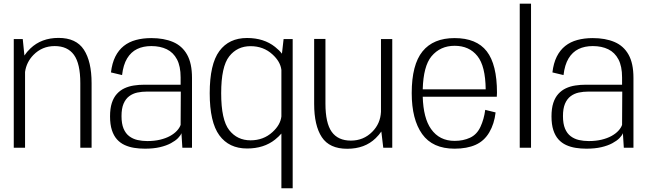

<svg xmlns="http://www.w3.org/2000/svg" viewBox="-20 -805 3532 1046"><path d="M55 0H116.5V-413Q124 -466.5 162 -505.5Q209.5 -554 278 -554Q348 -554 382.8 -506.2Q417.5 -458.5 417.5 -352.5V0H479V-352Q479 -470 437 -534.2Q395 -598.5 299 -598.5Q205.5 -598.5 145.5 -541Q126 -522.5 113 -502.5L104 -592H55Z M769.5 5Q816 5 851.2 -3.2Q886.5 -11.5 911 -24.8Q935.5 -38 949.8 -52.5Q964 -67 968.5 -79.5L973.5 0H1026V-381Q1026 -460 999.2 -507.5Q972.5 -555 922.8 -576.2Q873 -597.5 804 -597.5Q758.5 -597.5 720.5 -587.2Q682.5 -577 654.2 -554.5Q626 -532 608.2 -496.5Q590.5 -461 584.5 -410.5L645 -396Q651.5 -452 672.5 -486.8Q693.5 -521.5 726.8 -537.8Q760 -554 804.5 -554Q853 -554 888.8 -536.5Q924.5 -519 944.2 -481.5Q964 -444 964 -383.5V-343.5H766.5Q737 -343.5 709.2 -339.2Q681.5 -335 658 -324Q634.5 -313 616.8 -293.5Q599 -274 589.2 -244Q579.5 -214 579.5 -171Q579.5 -127 589.5 -96.2Q599.5 -65.5 617.2 -45.8Q635 -26 659 -15Q683 -4 711 0.5Q739 5 769.5 5ZM782.5 -36.5Q754.5 -36.5 729.2 -42.2Q704 -48 684.2 -62.8Q664.5 -77.5 653.2 -104.2Q642 -131 642 -172.5Q642 -214 653.2 -240.2Q664.5 -266.5 684 -281Q703.5 -295.5 728.2 -300.8Q753 -306 780 -306H965L964 -124.5Q958.5 -108.5 944 -92.8Q929.5 -77 906.5 -64.2Q883.5 -51.5 852.2 -44Q821 -36.5 782.5 -36.5Z M1513 220.5H1574.5V-592H1525L1516 -512.5Q1502 -531 1478.5 -549.5Q1417.5 -598 1326 -598Q1227.5 -598 1175 -526.8Q1122.5 -455.5 1122.5 -297Q1122.5 -139.5 1175 -67.8Q1227.5 4 1326 4Q1417.5 4 1478.5 -44.5Q1499 -61 1513 -77.5ZM1513 -424V-170.5Q1507.5 -124.5 1464.5 -85.5Q1415.5 -40.5 1345 -40.5Q1272.5 -40.5 1228.8 -96Q1185 -151.5 1185 -297Q1185 -442.5 1228.8 -498Q1272.5 -553.5 1345 -553.5Q1415.5 -553.5 1464.5 -508.5Q1507.5 -469.5 1513 -424Z M2068 0H2117V-592H2055.5V-196Q2052.5 -131.5 2008 -87Q1960.5 -39 1891.5 -39Q1821.5 -39 1787.2 -86.8Q1753 -134.5 1753 -240.5V-593H1691.5V-239Q1691.5 -121 1733.2 -57.8Q1775 5.5 1871.5 5.5Q1967.5 5.5 2026.5 -52Q2045 -70 2057.5 -88.5Z M2456.5 5Q2524 5 2571 -16Q2618 -37 2645.5 -83.8Q2673 -130.5 2680 -192.5L2623.5 -206.5Q2617 -156 2597.5 -114Q2578 -72 2541 -54.8Q2504 -37.5 2456.5 -37.5Q2374 -37.5 2328.5 -102Q2286.5 -161 2283 -278H2686.5Q2687.5 -288.5 2687.5 -300Q2687.5 -453.5 2631.8 -525.5Q2576 -597.5 2456.5 -597.5Q2340.5 -597.5 2281.8 -525Q2223 -452.5 2223 -298Q2223 -154.5 2279.8 -74.8Q2336.5 5 2456.5 5ZM2283 -318.5Q2286.5 -444.5 2330.5 -498Q2378.5 -555.5 2456.5 -555.5Q2536.5 -555.5 2581 -499.5Q2624.5 -445.5 2626 -318.5Z M2811.5 0H2873V-785H2811.5Z M3174.5 5Q3221 5 3256.2 -3.2Q3291.5 -11.5 3316 -24.8Q3340.5 -38 3354.8 -52.5Q3369 -67 3373.5 -79.5L3378.5 0H3431V-381Q3431 -460 3404.2 -507.5Q3377.5 -555 3327.8 -576.2Q3278 -597.5 3209 -597.5Q3163.5 -597.5 3125.5 -587.2Q3087.5 -577 3059.2 -554.5Q3031 -532 3013.2 -496.5Q2995.5 -461 2989.5 -410.5L3050 -396Q3056.5 -452 3077.5 -486.8Q3098.5 -521.5 3131.8 -537.8Q3165 -554 3209.5 -554Q3258 -554 3293.8 -536.5Q3329.5 -519 3349.2 -481.5Q3369 -444 3369 -383.5V-343.5H3171.5Q3142 -343.5 3114.2 -339.2Q3086.5 -335 3063 -324Q3039.5 -313 3021.8 -293.5Q3004 -274 2994.2 -244Q2984.5 -214 2984.5 -171Q2984.5 -127 2994.5 -96.2Q3004.5 -65.5 3022.2 -45.8Q3040 -26 3064 -15Q3088 -4 3116 0.5Q3144 5 3174.5 5ZM3187.5 -36.5Q3159.5 -36.5 3134.2 -42.2Q3109 -48 3089.2 -62.8Q3069.5 -77.5 3058.2 -104.2Q3047 -131 3047 -172.5Q3047 -214 3058.2 -240.2Q3069.5 -266.5 3089 -281Q3108.5 -295.5 3133.2 -300.8Q3158 -306 3185 -306H3370L3369 -124.5Q3363.5 -108.5 3349 -92.8Q3334.5 -77 3311.5 -64.2Q3288.5 -51.5 3257.2 -44Q3226 -36.5 3187.5 -36.5Z"/></svg>

Font: Anybody Light
Style: Regular
Weight: 300
Designer: Tyler Finck
Foundry: Etcetera Type Company
Version: Version 1.111; ttfautohint (v1.8.4)